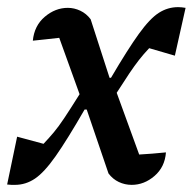

<svg xmlns="http://www.w3.org/2000/svg" viewBox="-30 -511 540 538"><path d="M435 -84Q432 -43 403 -18Q374 7 339 7Q320 7 303 -1Q286 -9 274 -25L213 -204H207Q158 -119 126 -73.5Q94 -28 68 -10.5Q42 7 12 7Q7 7 2 7Q-3 7 -10 6L18 -128L92 -108Q108 -125 121 -140.5Q134 -156 150 -180Q166 -204 193 -247L136 -405Q119 -403 100 -401Q81 -399 62 -397Q66 -439 95.5 -464Q125 -489 160 -489Q178 -489 195 -481Q212 -473 224 -457L277 -293H281Q328 -373 359 -416Q390 -459 415 -475Q440 -491 469 -491Q474 -491 479 -490.5Q484 -490 490 -489L460 -355L388 -376Q372 -359 359.5 -343Q347 -327 332.5 -305.5Q318 -284 297 -251L360 -78Q396 -80 435 -84Z"/></svg>

Font: Piazzolla Medium
Style: Italic
Weight: 500
Italic angle: -11.3°
Designer: Juan Pablo del Peral
Foundry: Huerta Tipografica
Version: Version 1.330